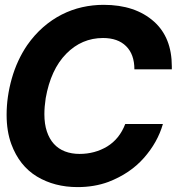

<svg xmlns="http://www.w3.org/2000/svg" viewBox="-20 -757 792 787"><path d="M297.9 9.9Q203.5 9.9 131.4 -33.4Q59.3 -77.1 26.3 -166.5Q7.1 -219.1 7.1 -286.2Q7.1 -360.1 28.4 -435.4Q49.7 -510.3 91.3 -571.7Q121.1 -614.3 157 -645.6Q192.8 -676.8 233.1 -697.3Q273.4 -717.7 316.8 -727.5Q360.1 -737.2 404.8 -737.2Q534.4 -737.2 611.5 -668.3Q684.3 -603 684.3 -484.4V-472.7H530.9Q530.9 -534.1 496.8 -567.8Q463.1 -601.2 402.3 -601.2Q315 -601.2 251.4 -536.6Q187.9 -471.9 167.3 -354.4Q161.9 -319.2 161.9 -289.1Q161.9 -248.6 172.1 -218.2Q182.2 -187.9 200.8 -167.3Q219.5 -146.7 246.3 -136.4Q273.1 -126.1 306.1 -126.1Q368.6 -126.1 419.4 -156.6Q469.8 -187.5 493.3 -248.6H647.7Q626.1 -173.3 569.6 -109.4Q513.5 -45.8 424.4 -11.4Q366.8 9.9 297.9 9.9Z"/></svg>

Font: Linik Sans
Style: Bold Italic
Weight: 700
Italic angle: 9°
Designer: Fonts by Rasmus Andersson / Changes by Cristiano Sobral with parts from Marc Monis
Foundry: rsms
Version: Version 3.020; ttfautohint (v1.6)